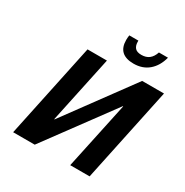

<svg xmlns="http://www.w3.org/2000/svg" viewBox="-208 -1106 1224 1272"><g transform="rotate(30 403.5 -470.0)"><path d="M234.4 0H69.3L221.7 -721.7H370.1L261.7 -210.9H264.6L639.6 -721.7H806.6L654.3 0H505.9L615.2 -512.7H612.3ZM710.9 -940.4Q692.4 -870.1 646.5 -831.1Q600.6 -792 532.2 -792Q412.1 -792 412.1 -904.3Q412.1 -920.9 415 -940.4H484.4V-931.6Q484.4 -902.3 499 -885.3Q513.7 -868.2 547.9 -868.2Q584 -868.2 606.9 -886.2Q629.9 -904.3 641.6 -940.4Z"/></g></svg>

Font: FreeUniversal
Style: BoldItalic
Weight: 700
Italic angle: -11°
Version: Version 1.001 March 22, 2017